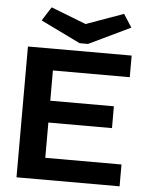

<svg xmlns="http://www.w3.org/2000/svg" viewBox="-56 -864 712 911"><g transform="rotate(5 300.0 -409.0)"><path d="M57 0V-623H551V-520H185V-376H488V-272H185V-104H548V0ZM498 -817 538 -755 340 -660H300L111 -752L153 -818L320 -753Z"/></g></svg>

Font: Inconsolata Expanded ExtraBold
Style: Regular
Weight: 800
Width: 7
Monospace: yes
Designer: Raph Levien, Cyreal, Brenton Simpson
Foundry: Raph Levien, Cyreal, Google
Version: Version 3.001; ttfautohint (v1.8.2.53-6de2)